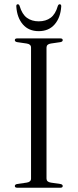

<svg xmlns="http://www.w3.org/2000/svg" viewBox="-20 -880 364 900"><path d="M198 -43Q198 -27 218.5 -24L263 -17.5Q274 -15.5 274 -8Q274 0 262.5 0H61Q49.5 0 49.5 -8Q49.5 -15.5 60.5 -17.5L105 -24Q125.5 -27 125.5 -43V-657Q125.5 -673 105 -676L60.5 -682.5Q49.5 -684.5 49.5 -692Q49.5 -700 61 -700H262.5Q274 -700 274 -692Q274 -684.5 263 -682.5L218.5 -676Q198 -673 198 -657ZM161.5 -780Q195 -780 217.5 -796.8Q240 -813.5 251 -852Q254 -860 259.5 -860Q268 -860 267 -849Q263.5 -797 236 -765.5Q208.5 -734 161.5 -734Q114.5 -734 87.2 -765.5Q60 -797 56.5 -849Q55.5 -860 63.5 -860Q69.5 -860 72 -852Q83.5 -813 106.2 -796.5Q129 -780 161.5 -780Z"/></svg>

Font: Fraunces 72pt Light
Style: Regular
Weight: 300
Version: Version 1.000;[0bf87f6ff]